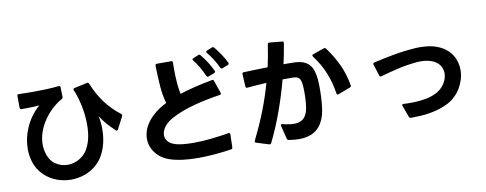

<svg xmlns="http://www.w3.org/2000/svg" viewBox="-71 -1209 4082 1613"><g transform="rotate(-10 1970.0 -403.0)"><path d="M428 39Q378 39 330 25Q282 11 241.5 -16.5Q201 -44 170.5 -84Q140 -124 126 -176Q112 -226 112 -277Q112 -369 152 -460Q192 -551 271 -622Q246 -620 217 -618.5Q188 -617 157 -617H118Q105 -618 105 -631L104 -732Q104 -745 116 -745Q142 -745 172 -744Q202 -743 234 -743Q294 -743 354 -745.5Q414 -748 459 -753H462Q474 -753 474 -740L476 -659V-656Q476 -648 467 -642Q420 -616 379 -577.5Q338 -539 307.5 -493Q277 -447 259.5 -396Q242 -345 242 -293Q242 -251 256 -207Q276 -147 321.5 -118Q367 -89 421 -89Q456 -89 490 -101.5Q524 -114 553 -139Q577 -160 593 -188Q609 -216 619.5 -249Q630 -282 634.5 -319Q639 -356 639 -394Q639 -436 634.5 -477.5Q630 -519 621.5 -558.5Q613 -598 602 -633.5Q591 -669 579 -697Q577 -701 577 -704Q577 -712 588 -714L697 -738Q699 -739 702 -739Q711 -739 715 -729Q756 -630 810 -558.5Q864 -487 936 -432Q943 -425 943 -420Q943 -418 941 -412L887 -308Q882 -300 877 -300Q872 -300 868 -304Q833 -337 802.5 -371Q772 -405 746 -447Q758 -395 758 -335Q758 -294 752 -253.5Q746 -213 733 -175.5Q720 -138 700 -105Q680 -72 653 -47Q605 -2 546.5 18.5Q488 39 428 39Z M1512 45Q1445 45 1385.5 38Q1326 31 1275 15Q1199 -10 1156 -65Q1113 -120 1113 -188Q1113 -223 1125 -258.5Q1137 -294 1163 -329Q1189 -364 1229 -396.5Q1269 -429 1325 -457Q1305 -523 1299 -604Q1293 -685 1291 -780Q1291 -795 1305 -795H1426Q1440 -795 1440 -780Q1439 -766 1439 -753Q1439 -740 1439 -728Q1439 -659 1443.5 -606.5Q1448 -554 1457 -511Q1520 -532 1591.5 -549Q1663 -566 1736 -579L1740 -580H1741Q1750 -580 1753 -569L1790 -462L1791 -456Q1791 -447 1780 -445Q1725 -437 1670 -426Q1615 -415 1564 -401.5Q1513 -388 1468 -372Q1423 -356 1387 -338Q1318 -306 1288.5 -267.5Q1259 -229 1259 -194Q1259 -165 1276 -143Q1293 -121 1322 -110Q1353 -97 1397 -92Q1441 -87 1493 -87Q1569 -87 1649.5 -96Q1730 -105 1795 -116L1799 -117Q1810 -117 1810 -103L1807 7Q1807 19 1794 22Q1721 33 1650 39Q1579 45 1512 45ZM1708 -613Q1701 -613 1696 -622Q1681 -659 1658 -698.5Q1635 -738 1610 -769Q1606 -774 1606 -778Q1606 -785 1615 -788L1659 -806Q1662 -808 1667 -808Q1674 -808 1678 -802Q1690 -788 1703.5 -769.5Q1717 -751 1730 -731Q1743 -711 1754 -690.5Q1765 -670 1773 -652Q1775 -648 1775 -646Q1775 -639 1765 -634L1714 -614Q1712 -613 1708 -613ZM1835 -661Q1828 -661 1823 -670Q1808 -705 1783 -744.5Q1758 -784 1734 -812Q1730 -820 1730 -821Q1730 -828 1739 -831L1783 -849Q1787 -851 1790 -851Q1796 -851 1802 -845Q1814 -831 1827.5 -813Q1841 -795 1854 -775.5Q1867 -756 1878.5 -736.5Q1890 -717 1898 -699Q1899 -696 1899 -692Q1899 -684 1890 -681L1841 -662Q1839 -661 1835 -661Z M2011 3Q1996 -1 2003 -16Q2066 -143 2110 -257Q2154 -371 2183 -477Q2144 -475 2102.5 -472Q2061 -469 2019 -465H2017Q2004 -465 2004 -478L1998 -585Q1998 -598 2011 -598Q2058 -600 2110 -601.5Q2162 -603 2216 -604Q2227 -653 2235.5 -700Q2244 -747 2251 -794Q2254 -807 2267 -806L2373 -796Q2388 -795 2386 -783Q2379 -741 2371 -697Q2363 -653 2352 -606Q2380 -606 2404 -606Q2428 -606 2447 -605Q2491 -603 2520.5 -591.5Q2550 -580 2569.5 -559Q2589 -538 2599.5 -506Q2610 -474 2614 -432Q2617 -395 2617 -346Q2617 -316 2615.5 -285Q2614 -254 2611.5 -225.5Q2609 -197 2605 -172.5Q2601 -148 2596 -130Q2570 -43 2515 -3.5Q2460 36 2372 36Q2352 36 2330 34Q2308 32 2285 28Q2273 26 2270 15L2242 -99V-104Q2242 -117 2257 -112Q2313 -98 2352 -98Q2396 -98 2423.5 -116Q2451 -134 2465 -174Q2476 -204 2480 -248.5Q2484 -293 2484 -336Q2484 -353 2483.5 -369Q2483 -385 2482 -399Q2480 -423 2475.5 -439Q2471 -455 2463 -464Q2455 -473 2442.5 -477Q2430 -481 2410 -482H2322Q2288 -354 2241.5 -224Q2195 -94 2135 28Q2129 39 2117 36ZM2758 -276Q2749 -276 2747 -288Q2734 -379 2700 -463.5Q2666 -548 2607 -626Q2603 -632 2603 -635Q2603 -642 2612 -645L2708 -679Q2710 -680 2714 -680Q2721 -680 2727 -673Q2789 -588 2826 -505Q2863 -422 2877 -334Q2878 -333 2878 -331Q2878 -322 2868 -317L2764 -278Q2760 -276 2758 -276Z M3328 23Q3317 23 3312 12L3276 -87Q3274 -91 3274 -93Q3274 -103 3287 -103Q3301 -102 3315 -101.5Q3329 -101 3343 -101Q3412 -101 3470 -111Q3528 -121 3570 -143Q3618 -169 3644.5 -211Q3671 -253 3671 -297Q3671 -323 3660.5 -347Q3650 -371 3628 -389.5Q3606 -408 3571 -419Q3536 -430 3488 -430Q3479 -430 3470 -429.5Q3461 -429 3451 -428Q3366 -420 3288.5 -401.5Q3211 -383 3145 -364L3139 -363Q3130 -363 3127 -374L3096 -471Q3095 -473 3095 -476Q3095 -485 3105 -488Q3186 -507 3275.5 -523.5Q3365 -540 3464 -547Q3475 -548 3485 -548Q3495 -548 3506 -548Q3586 -548 3643 -527.5Q3700 -507 3736.5 -472.5Q3773 -438 3790.5 -394Q3808 -350 3808 -302Q3808 -263 3797 -224.5Q3786 -186 3766 -151.5Q3746 -117 3716.5 -88Q3687 -59 3649 -39Q3614 -21 3574.5 -8.5Q3535 4 3493.5 11Q3452 18 3410 20.5Q3368 23 3328 23Z"/></g></svg>

Font: LINE Seed JP_TTF Bold
Style: Regular
Weight: 700
Designer: LINE & Fontrix & Fontworks
Version: Version 1.009